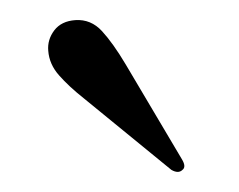

<svg xmlns="http://www.w3.org/2000/svg" viewBox="-20 -667 238 191"><path d="M105 -603 161 -508.5Q165.5 -501 161.5 -498Q157.5 -494 150.5 -498L63 -569.5Q48.5 -581 38.8 -592Q29 -603 28 -616.5Q27 -627.5 34 -636.8Q41 -646 55 -647Q70.5 -648 81.5 -636Q92.5 -624 105 -603Z"/></svg>

Font: Fraunces 72pt Light
Style: Regular
Weight: 300
Version: Version 1.000;[0bf87f6ff]